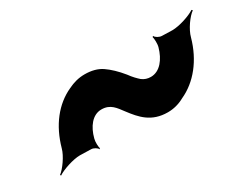

<svg xmlns="http://www.w3.org/2000/svg" viewBox="-43 -580 714 569"><g transform="rotate(-30 313.5 -295.0)"><path d="M421 -299C410 -299 400 -302 391 -309C383 -316 373 -326 363 -340C346 -361 329 -377 313 -388C297 -399 277 -404 254 -404C234 -404 215 -399 197 -390C144 -366 105 -316 86 -248C80 -225 57 -193 42 -182L44 -179C60 -190 99 -203 122 -203L160 -202C168 -202 180 -195 182 -189L184 -192C182 -197 181 -215 184 -225C193 -260 214 -289 245 -289C276 -289 288 -269 304 -248C329 -215 356 -183 412 -183C432 -183 451 -188 469 -198C522 -222 563 -273 582 -341C588 -365 611 -397 627 -408L624 -411C608 -400 569 -387 545 -387L510 -388C501 -388 489 -395 487 -401L484 -399C486 -393 487 -374 484 -364C474 -328 452 -299 421 -299Z"/></g></svg>

Font: Asimov
Style: EdgeNarIt
Weight: 500
Designer: Google
Version: Version 2.000980: 2014